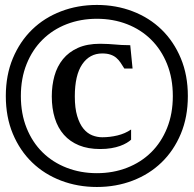

<svg xmlns="http://www.w3.org/2000/svg" viewBox="-20 -746 780 773"><path d="M370.1 -48.8Q435.5 -48.8 491.5 -70.6Q547.4 -92.3 588.4 -132.6Q629.4 -172.9 652.6 -230.5Q675.8 -288.1 675.8 -359.4Q675.8 -430.7 652.6 -488.3Q629.4 -545.9 588.4 -586.4Q547.4 -627 491.5 -648.7Q435.5 -670.4 370.1 -670.4Q304.7 -670.4 248.5 -648.7Q192.4 -627 151.4 -586.4Q110.4 -545.9 87.2 -488.3Q64 -430.7 64 -359.4Q64 -288.1 87.2 -230.5Q110.4 -172.9 151.4 -132.6Q192.4 -92.3 248.5 -70.6Q304.7 -48.8 370.1 -48.8ZM370.1 6.8Q293 6.8 225.8 -18.8Q158.7 -44.4 109.4 -92Q60.1 -139.6 31.7 -207.3Q3.4 -274.9 3.4 -359.4Q3.4 -443.4 31.7 -511.2Q60.1 -579.1 109.4 -627Q158.7 -674.8 225.8 -700.4Q293 -726.1 370.1 -726.1Q447.3 -726.1 514.2 -700.4Q581.1 -674.8 630.4 -627Q679.7 -579.1 708 -511.2Q736.3 -443.4 736.3 -359.4Q736.3 -274.9 708 -207.3Q679.7 -139.6 630.4 -92Q581.1 -44.4 514.2 -18.8Q447.3 6.8 370.1 6.8ZM391.6 -193.4Q422.4 -193.4 452.9 -200.7Q483.4 -208 507.8 -224.6V-183.6Q501 -177.2 490 -170.7Q479 -164.1 463.4 -158.4Q447.8 -152.8 427.7 -149.4Q407.7 -146 383.3 -146Q334.5 -146 298.1 -160.9Q261.7 -175.8 237.3 -203.4Q212.9 -231 200.7 -270.3Q188.5 -309.6 188.5 -357.9Q188.5 -401.9 199.2 -440.4Q210 -479 233.4 -507.8Q256.8 -536.6 293.7 -553.2Q330.6 -569.8 383.3 -569.8Q402.8 -569.8 416.5 -568.8Q430.2 -567.9 442.9 -566.9Q455.6 -565.9 469.7 -564.9Q483.9 -564 504.4 -564L513.7 -470.2H480.5Q472.7 -482.9 465.3 -493.9Q458 -504.9 448.2 -513.2Q438.5 -521.5 424.8 -526.1Q411.1 -530.8 391.6 -530.8Q340.8 -530.8 311 -487.1Q281.2 -443.4 281.2 -357.9Q281.2 -310.5 290.8 -278.8Q300.3 -247.1 315.9 -228Q331.5 -209 351.3 -201.2Q371.1 -193.4 391.6 -193.4Z"/></svg>

Font: Arian AMU Serif
Style: Bold
Weight: 700
Designer: Ruben Hakobyan (Tarumian)
Foundry: Ruben Hakobyan (Tarumian)
Version: Version 1.002